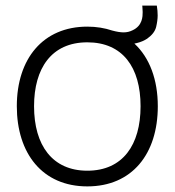

<svg xmlns="http://www.w3.org/2000/svg" viewBox="-20 -650 623 685"><path d="M539.5 -630H487.5L488 -625.5C488.5 -619 489 -612.5 489 -607C489 -591 488.5 -558.5 453 -542C443 -537 432.5 -534.5 421 -534.5C410.5 -534.5 397 -536.5 380.5 -541C353.5 -550 324 -555 291.5 -555C133.5 -555 40 -440.5 40 -271C40 -103 131 15 291.5 15C451 15 543 -100.5 543 -271C543 -365.5 514 -444 459.5 -494.5C462.5 -495 465.5 -496 468.5 -496.5C483 -500 495 -505.5 505 -512C522.5 -524.5 533 -538 537 -553.5C540.5 -568.5 542.5 -582.5 542.5 -595C542.5 -606 541.5 -617.5 539.5 -630ZM291.5 -41C167 -41 101.5 -131.5 101.5 -271C101.5 -406 163.5 -499 291.5 -499C417.5 -499 481.5 -410 481.5 -271C481.5 -133.5 418.5 -41 291.5 -41Z"/></svg>

Font: Vela Sans Light
Style: Regular
Weight: 300
Designer: Principal design: Mikhail Sharanda - project Manrope.
Design modification: Ravid Balaliev
Foundry: Mikhail Sharanda
Version: Version 1.001